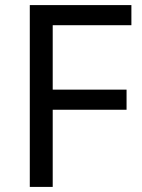

<svg xmlns="http://www.w3.org/2000/svg" viewBox="-20 -734 559 754"><path d="M187 0H97V-714H496V-635H187V-382H477V-303H187Z"/></svg>

Font: Noto Sans Chorasmian
Style: Regular
Weight: 400
Designer: Federico Parra Barrios
Foundry: Google LLC
Version: Version 1.004; ttfautohint (v1.8.4.7-5d5b)